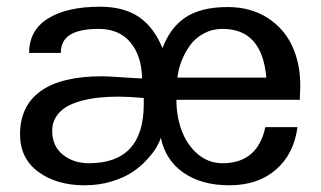

<svg xmlns="http://www.w3.org/2000/svg" viewBox="-20 -532 945 566"><path d="M403.8 -242.2V-243.2Q357.9 -247.1 329.1 -247.1Q299.3 -247.1 272.9 -244.4Q246.6 -241.7 220.5 -234.9Q194.3 -228 175.8 -217Q157.2 -206.1 145.5 -188Q133.8 -169.9 133.8 -147Q133.8 -101.1 165.3 -75.9Q196.8 -50.8 242.2 -50.8Q403.8 -50.8 403.8 -225.1ZM765.1 -303.2Q752.9 -446.8 636.2 -446.8Q606 -446.8 581.1 -433.6Q556.2 -420.4 540.5 -398.7Q524.9 -377 515.4 -352.8Q505.9 -328.6 502.9 -303.2ZM230 14.2H229Q147 14.2 93 -25.4Q39.1 -64.9 39.1 -136.2Q39.1 -219.7 99.9 -263.4Q160.6 -307.1 280.8 -307.1Q296.4 -307.1 342 -304Q387.7 -300.8 398.9 -300.8Q397.5 -367.2 364.5 -407Q331.5 -446.8 271 -446.8Q214.8 -446.8 187 -429.7Q159.2 -412.6 159.2 -376H65.9Q65.9 -442.9 121.6 -477.5Q177.2 -512.2 274.9 -512.2Q344.7 -512.2 389.2 -482.2Q433.6 -452.1 459 -390.1Q482.4 -452.1 528.3 -481.7Q574.2 -511.2 650.9 -511.2Q718.3 -511.2 767.3 -480.2Q816.4 -449.2 840.8 -397.5Q865.2 -345.7 865.2 -279.8L863.8 -237.8H500Q500 -188 516.1 -145.8Q532.2 -103.5 563.7 -77.1Q595.2 -50.8 636.2 -50.8Q739.3 -50.8 762.2 -157.2H856.9Q846.7 -78.6 793.7 -32.2Q740.7 14.2 655.8 14.2Q574.7 14.2 521.2 -22.7Q467.8 -59.6 454.1 -126Q450.2 -113.3 441.2 -97.7Q432.1 -82 413.3 -61.5Q394.5 -41 370.6 -24.9Q346.7 -8.8 309.6 2.7Q272.5 14.2 230 14.2Z"/></svg>

Font: Perun
Style: Regular
Weight: 400
Version: Version 1.0000